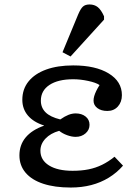

<svg xmlns="http://www.w3.org/2000/svg" viewBox="-20 -826 620 860"><path d="M297 14Q225 14 173.5 -3Q122 -20 94.5 -52.5Q67 -85 67 -130Q67 -177 95 -210.5Q123 -244 177 -263V-264Q130 -279 105 -308.5Q80 -338 80 -379Q80 -427 108 -461.5Q136 -496 187 -514.5Q238 -533 308 -533Q408 -533 467 -497Q526 -461 526 -400Q526 -369 508 -349Q490 -329 461 -329Q433 -329 416 -342Q399 -355 399 -375Q399 -385 402 -395.5Q405 -406 411 -418.5Q417 -431 426 -445Q410 -456 375 -463.5Q340 -471 308 -471Q240 -471 201.5 -445.5Q163 -420 163 -375Q163 -344 184 -323Q205 -302 250 -291Q270 -305 286.5 -311.5Q303 -318 319 -318Q346 -318 363.5 -304Q381 -290 381 -267Q381 -244 363 -228.5Q345 -213 319 -213Q301 -213 280.5 -220.5Q260 -228 245 -240Q206 -229 183.5 -205Q161 -181 161 -151Q161 -109 199.5 -85Q238 -61 305 -61Q345 -61 377 -67.5Q409 -74 437.5 -88Q466 -102 493 -124L531 -84Q503 -52 467 -30Q431 -8 388.5 3Q346 14 297 14ZM296 -573 260 -592 330 -761Q341 -787 351.5 -796.5Q362 -806 381 -806Q403 -806 418 -794Q433 -782 446 -753V-738Z"/></svg>

Font: Literata Variable Black
Style: Regular
Weight: 900
Designer: Latin by Veronika Burian and Jose Scaglione. Greek by Irene Vlachou. Cyrillic by Vera Evstafieva.
Foundry: TypeTogether
Version: Version 3.021